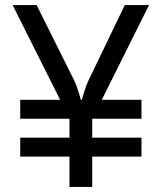

<svg xmlns="http://www.w3.org/2000/svg" viewBox="-20 -740 640 760"><path d="M125 -720 273 -423Q279 -411 283.5 -398Q288 -385 291.5 -374Q295 -363 297 -355.5Q299 -348 300 -345H304Q305 -348 307 -355.5Q309 -363 312.5 -374Q316 -385 320.5 -398Q325 -411 331 -423L474 -720H570L383 -345H540V-270H345V-195H540V-120H345V0H255V-120H60V-195H255V-270H60V-345H218L30 -720Z"/></svg>

Font: JetBrainsMono NF
Style: Regular
Weight: 400
Monospace: yes
Designer: Philipp Nurullin, Konstantin Bulenkov
Foundry: JetBrains
Version: Version 1.0.2; ttfautohint (v1.8.3)